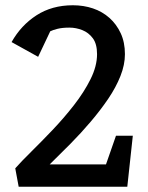

<svg xmlns="http://www.w3.org/2000/svg" viewBox="-20 -710 562 730"><path d="M51 0 38 -70Q60 -95 98 -132.5Q136 -170 179 -215Q222 -260 261 -310Q300 -360 324.5 -409.5Q349 -459 349 -504Q349 -543 333 -564.5Q317 -586 293 -595.5Q269 -605 244 -605Q217 -605 199 -600.5Q181 -596 171 -591L125 -494L24 -550Q60 -614 119 -652Q178 -690 257 -690Q298 -690 333.5 -678Q369 -666 396 -642Q423 -618 439 -583.5Q455 -549 455 -504Q455 -464 438 -421Q421 -378 391.5 -334.5Q362 -291 325 -247.5Q288 -204 248 -163.5Q208 -123 169 -85H383L421 -194H485L464 0Z"/></svg>

Font: Kreon Light
Style: Regular
Weight: 400
Version: Version 2.002